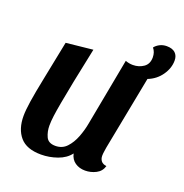

<svg xmlns="http://www.w3.org/2000/svg" viewBox="-123 -767 859 897"><g transform="rotate(20 306.5 -318.5)"><path d="M176 20Q104 20 71 -18.5Q38 -57 38 -122Q38 -150 45 -196Q52 -242 67.5 -318Q83 -394 106 -510L239 -524Q217 -421 203.5 -352.5Q190 -284 182 -240Q174 -196 170.5 -169Q167 -142 167 -121Q167 -91 178.5 -66Q190 -41 225 -41Q259 -41 281 -64.5Q303 -88 316.5 -123Q330 -158 336 -192L399 -527Q417 -520 436 -520Q466 -520 489 -536Q512 -552 512 -585Q512 -611 497 -629Q506 -641 521.5 -649Q537 -657 556 -657Q584 -657 598.5 -643.5Q613 -630 613 -606Q613 -568 588.5 -533Q564 -498 523 -482L452 -115Q451 -107 449 -95Q447 -83 447 -73Q447 -57 455.5 -46.5Q464 -36 482 -34Q474 -6 448.5 7Q423 20 395 20Q366 20 345 5.5Q324 -9 318 -37Q296 -8 256.5 6Q217 20 176 20Z"/></g></svg>

Font: Sansita Swashed Medium
Style: Regular
Weight: 500
Designer: Pablo Cosgaya
Foundry: Omnibus-Type
Version: Version 1.003; ttfautohint (v1.8.3)